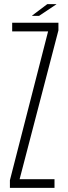

<svg xmlns="http://www.w3.org/2000/svg" viewBox="-20 -910 331 930"><path d="M28 0V-37L213 -758H39V-800H263V-763L75 -42H244V0ZM136 -833V-835L209 -890H253V-889L169 -833Z"/></svg>

Font: Big Shoulders Display Light
Style: Regular
Weight: 300
Designer: Patric King
Foundry: XO Type Co
Version: Version 1.000; ttfautohint (v1.8.2)